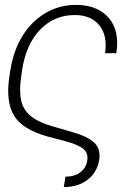

<svg xmlns="http://www.w3.org/2000/svg" viewBox="-20 -573 494 776"><path d="M237.8 183.1 244.6 141.1Q280.8 141.1 304.2 123.5Q327.6 106 332.5 77.1Q337.9 45.9 316.2 28.3Q294.4 10.7 237.3 -4.4L173.3 -21Q69.8 -49.8 36.4 -106.2Q2.9 -162.6 17.6 -261.7L21.5 -286.6Q33.7 -368.2 71 -428Q108.4 -487.8 164.1 -520.5Q219.7 -553.2 286.6 -553.2Q374 -553.2 419.2 -501Q464.4 -448.7 450.2 -357.9H404.8Q415 -430.2 380.9 -471.4Q346.7 -512.7 281.2 -512.2Q199.2 -512.2 141.8 -452.6Q84.5 -393.1 68.8 -286.6L65.4 -261.7Q57.1 -204.6 65.7 -166.3Q74.2 -127.9 105.7 -102.8Q137.2 -77.6 197.3 -61L271 -39.6Q336.4 -21 362.1 4.6Q387.7 30.3 380.9 73.7Q372.1 124.5 333.7 153.8Q295.4 183.1 237.8 183.1Z"/></svg>

Font: Inter Display Extra Light
Style: Italic
Weight: 200
Italic angle: -9.39999°
Designer: Rasmus Andersson
Foundry: rsms
Version: Version 4.000;git-4fc901f